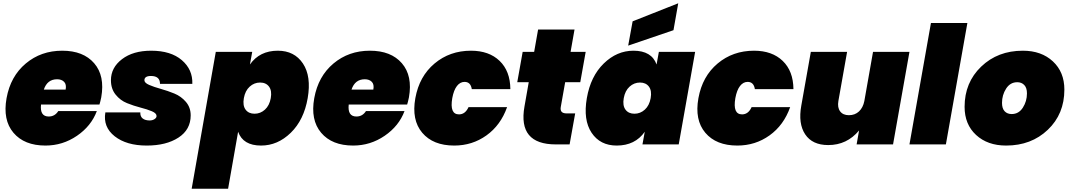

<svg xmlns="http://www.w3.org/2000/svg" viewBox="-20 -880 6520 1170"><path d="M328 -397Q268 -397 247 -334H380Q386 -366 370.5 -381.5Q355 -397 328 -397ZM570 -203Q536 -112 449 -52.5Q362 7 257 7Q128 7 62 -71Q-4 -149 20 -282Q44 -415 137 -493Q230 -571 359 -571Q488 -571 554 -494.5Q620 -418 597 -287Q590 -254 586 -243H230Q222 -170 277 -170Q314 -170 335 -203Z M1142 -177Q1142 -90 1067.5 -41.5Q993 7 874 7Q751 7 679 -49.5Q607 -106 622 -195H835Q834 -170 849.5 -158Q865 -146 892 -146Q909 -146 921.5 -154Q934 -162 934 -173Q934 -190 905.5 -202Q877 -214 836 -224.5Q795 -235 754 -251.5Q713 -268 684.5 -303.5Q656 -339 656 -391Q656 -468 723.5 -519.5Q791 -571 901 -571Q1021 -571 1088 -513.5Q1155 -456 1152 -369H955Q955 -417 900 -417Q860 -417 860 -391Q860 -375 889 -362.5Q918 -350 959.5 -338.5Q1001 -327 1042.5 -310Q1084 -293 1113 -259Q1142 -225 1142 -177Z M1503 -487Q1562 -571 1673 -571Q1774 -571 1826 -493Q1878 -415 1855 -282Q1832 -149 1752 -71Q1672 7 1571 7Q1461 7 1431 -77L1370 270H1148L1295 -564H1517ZM1594.5 -212Q1622 -237 1630 -282Q1638 -327 1619.5 -352Q1601 -377 1565 -377Q1529 -377 1501.5 -352Q1474 -327 1466 -282Q1458 -237 1476.5 -212Q1495 -187 1531 -187Q1567 -187 1594.5 -212Z M2203 -397Q2143 -397 2122 -334H2255Q2261 -366 2245.5 -381.5Q2230 -397 2203 -397ZM2445 -203Q2411 -112 2324 -52.5Q2237 7 2132 7Q2003 7 1937 -71Q1871 -149 1895 -282Q1919 -415 2012 -493Q2105 -571 2234 -571Q2363 -571 2429 -494.5Q2495 -418 2472 -287Q2465 -254 2461 -243H2105Q2097 -170 2152 -170Q2189 -170 2210 -203Z M2850 -571Q2960 -571 3024.5 -509Q3089 -447 3090 -337H2855Q2848 -381 2811 -381Q2784 -381 2764.5 -356Q2745 -331 2736 -282Q2719 -183 2777 -183Q2815 -183 2835 -227H3070Q3031 -117 2944.5 -55Q2858 7 2748 7Q2619 7 2553 -71Q2487 -149 2511 -282Q2535 -415 2628 -493Q2721 -571 2850 -571Z M3176 -231 3202 -379H3132L3165 -564H3235L3259 -700H3481L3457 -564H3549L3516 -379H3424L3397 -227Q3391 -189 3432 -189H3485L3451 0H3367Q3135 0 3176 -231Z M3840 -571Q3951 -571 3981 -487L3995 -564H4216L4116 0H3895L3909 -77Q3850 7 3738 7Q3637 7 3585 -71Q3533 -149 3556 -282Q3579 -415 3659 -493Q3739 -571 3840 -571ZM3909.5 -212Q3937 -237 3945 -282Q3953 -327 3934.5 -352Q3916 -377 3880 -377Q3844 -377 3816.5 -352Q3789 -327 3781 -282Q3773 -237 3791.5 -212Q3810 -187 3846 -187Q3882 -187 3909.5 -212ZM3835 -750 4113 -860 4084 -696 3808 -602Z M4575 -571Q4685 -571 4749.5 -509Q4814 -447 4815 -337H4580Q4573 -381 4536 -381Q4509 -381 4489.5 -356Q4470 -331 4461 -282Q4444 -183 4502 -183Q4540 -183 4560 -227H4795Q4756 -117 4669.5 -55Q4583 7 4473 7Q4344 7 4278 -71Q4212 -149 4236 -282Q4260 -415 4353 -493Q4446 -571 4575 -571Z M5522 -564 5422 0H5200L5215 -85Q5141 4 5027 4Q4930 4 4886.5 -61.5Q4843 -127 4863 -237L4921 -564H5142L5089 -265Q5082 -225 5099.5 -201.5Q5117 -178 5153 -178Q5190 -178 5214.5 -201Q5239 -224 5247 -264L5300 -564Z M5522 0 5653 -740H5875L5744 0Z M6466 -334Q6466 -185 6365 -89Q6264 7 6111 7Q5998 7 5928 -57.5Q5858 -122 5858 -229Q5858 -377 5959 -474Q6060 -571 6213 -571Q6326 -571 6396 -506Q6466 -441 6466 -334ZM6086 -253Q6086 -219 6102 -202Q6118 -185 6145 -185Q6188 -185 6213 -224Q6238 -263 6238 -311Q6238 -345 6221.5 -362Q6205 -379 6179 -379Q6136 -379 6111 -340Q6086 -301 6086 -253Z"/></svg>

Font: Poppins Black
Style: Italic
Weight: 900
Italic angle: -10°
Designer: Ninad Kale (Devanagari), Jonny Pinhorn (Latin)
Foundry: Indian Type Foundry
Version: Version 3.200;PS 1.000;hotconv 16.6.54;makeotf.lib2.5.65590